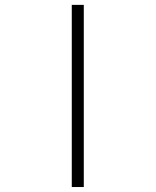

<svg xmlns="http://www.w3.org/2000/svg" viewBox="-20 -752 626 772"><path d="M316.9 0H268.6V-732.4H316.9Z"/></svg>

Font: Cascadia Code NF ExtraLight
Style: Regular
Weight: 200
Monospace: yes
Designer: Aaron Bell
Foundry: Saja Typeworks
Version: Version 2404.023; ttfautohint (v1.8.4)